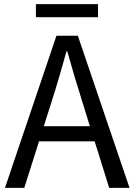

<svg xmlns="http://www.w3.org/2000/svg" viewBox="-20 -905 648 925"><path d="M153 -822V-885H452V-822ZM4 0 252 -733H355L604 0H506L436 -224H168L97 0ZM191 -297H413L378 -410Q339 -533 304 -658H300Q266 -532 227 -410Z"/></svg>

Font: Gothic Nguyen
Style: Regular
Weight: 400
Designer: MORI Takayuki
Version: Version 1.220;July 21, 2023;FontCreator 14.0.0.2814 64-bit